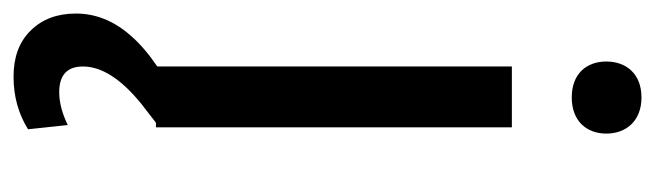

<svg xmlns="http://www.w3.org/2000/svg" viewBox="-366 -398 972 285"><g transform="rotate(90 120.5 -255.0)"><path d="M68.8 -668.5C68.8 -639.2 86.9 -617.2 122.1 -617.2C157.2 -617.2 175.8 -639.2 175.8 -668.5C175.8 -697.8 157.2 -720.7 122.1 -720.7C86.9 -720.7 68.8 -697.8 68.8 -668.5ZM166.5 -528.3H76.2V-2C58.1 10.3 42.5 23.4 30.3 37.6C8.3 62.5 -2.4 89.8 -2.4 118.7C-2.4 146.5 5.9 168.9 22.9 186C39.6 203.1 62.5 211.4 91.3 211.4C120.6 211.4 146.5 204.1 169.4 189.9L163.1 130.9C146 139.2 129.9 143.6 114.3 143.6C88.9 143.6 76.2 131.8 76.2 108.4C76.2 80.6 94.7 51.8 131.3 22L159.7 0H166.5Z"/></g></svg>

Font: Roboto
Style: Regular
Weight: 400
Designer: Google
Version: Version 2.137; 2017